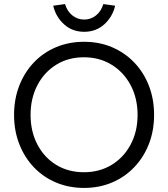

<svg xmlns="http://www.w3.org/2000/svg" viewBox="-20 -912 825 942"><path d="M392 10Q318 10 255 -16.5Q192 -43 146 -91.5Q100 -140 74.5 -205.5Q49 -271 49 -348Q49 -426 74.5 -491.5Q100 -557 146 -605.5Q192 -654 255 -680.5Q318 -707 392 -707Q467 -707 529.5 -680.5Q592 -654 638.5 -605.5Q685 -557 710.5 -491.5Q736 -426 736 -348Q736 -271 710.5 -205.5Q685 -140 638.5 -91.5Q592 -43 529.5 -16.5Q467 10 392 10ZM392 -67Q468 -67 527.5 -103Q587 -139 621 -203Q655 -267 655 -348Q655 -430 621 -494Q587 -558 527.5 -594.5Q468 -631 392 -631Q315 -631 256 -594.5Q197 -558 163.5 -494Q130 -430 130 -348Q130 -267 163.5 -203Q197 -139 256 -103Q315 -67 392 -67ZM393 -756Q335 -756 294.5 -792.5Q254 -829 241 -884L299 -892Q310 -856 335.5 -836Q361 -816 393 -816Q425 -816 450.5 -836Q476 -856 487 -892L545 -884Q532 -829 491.5 -792.5Q451 -756 393 -756Z"/></svg>

Font: Lexend Deca Light
Style: Regular
Weight: 300
Designer: Bonnie Shaver-Troup, Thomas Jockin
Foundry: Lexend
Version: Version 1.008; ttfautohint (v1.8.4.7-5d5b)